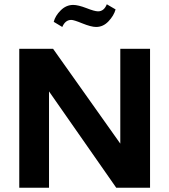

<svg xmlns="http://www.w3.org/2000/svg" viewBox="-20 -877 791 897"><path d="M231 -775Q238 -803 263.5 -828.5Q289 -854 322 -854Q345 -854 384 -839Q422 -824 438 -824Q466 -824 479 -857L520 -833Q512 -804 487 -777.5Q462 -751 429 -751Q406 -751 364 -768Q325 -784 313 -784Q285 -784 271 -751ZM70 -649H228L542 -206V-649H681V0H523L209 -450V0H70Z"/></svg>

Font: Play
Style: Bold
Weight: 700
Designer: Jonas Hecksher (Cyrillic expansion: Cyreal)
Foundry: Jonas Hecksher, Playtype, e-types AS
Version: Version 2.101; ttfautohint (v1.5.65-e2d9)